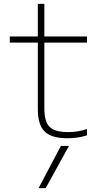

<svg xmlns="http://www.w3.org/2000/svg" viewBox="-20 -710 540 1000"><path d="M218 270H181L297 50H339ZM331 10Q248 10 212.5 -25Q177 -60 177 -142V-488H31V-520H177V-690H211V-520H433V-488H211V-146Q211 -76 238.5 -49Q266 -22 335 -22Q362 -22 386 -26Q410 -30 433 -38V-5Q407 3 382.5 6.5Q358 10 331 10Z"/></svg>

Font: M PLUS 1 Code ExtraLight
Style: Regular
Weight: 250
Designer: Coji Morishita
Foundry: UNDERFOREST DESIGN
Version: Version 1.002